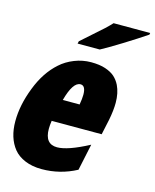

<svg xmlns="http://www.w3.org/2000/svg" viewBox="-135 -844 753 931"><g transform="rotate(15 241.5 -378.0)"><path d="M502 -764.6 500.5 -755.9Q454.1 -724.6 387.5 -683.3Q320.8 -642.1 286.6 -624H175.3L178.2 -636.2Q263.7 -711.4 285.2 -731.4Q306.6 -751.5 318.4 -764.6ZM164.1 9.3Q116.2 9.3 80.1 -5.9Q43.9 -21 22.9 -46.9Q-19 -99.1 -19 -182.6Q-19 -263.7 16.1 -353.5Q50.3 -442.4 109.9 -495.1Q139.6 -522 179.9 -537.8Q220.2 -553.7 262.9 -553.7Q305.7 -553.7 335.2 -543.7Q364.7 -533.7 382.1 -518.1Q399.4 -502.4 410.6 -480Q428.2 -443.4 428.2 -394Q428.2 -356 418.5 -306.6L401.9 -229.5H150.9Q147.5 -206.5 147.5 -188.5Q147.5 -112.3 209 -112.3Q262.2 -112.3 366.2 -167.5L337.9 -34.2Q256.3 9.3 164.1 9.3ZM266.6 -391.1Q266.6 -437 240.7 -437Q202.6 -437 176.8 -341.3H261.2Q266.6 -371.1 266.6 -391.1Z"/></g></svg>

Font: Open Sans Hebrew Condensed Extra Bold
Style: Italic
Weight: 800
Width: 3
Italic angle: -12°
Foundry: Ascender Corporation, Yanek Iontef
Version: Version 2.001;PS 002.001;hotconv 1.0.70;makeotf.lib2.5.58329